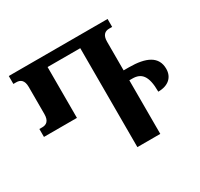

<svg xmlns="http://www.w3.org/2000/svg" viewBox="-150 -902 1133 1089"><g transform="rotate(-30 416.5 -357.0)"><path d="M640 -416H606V-604C606 -648 627 -662 653 -662H673V-714H26V-662H45C72 -662 93 -648 93 -604V-426C93 -381 72 -367 45 -367H26V-315H242V-648H456V0H606V-351H625C683 -351 716 -320 716 -213C783 -213 820 -249 820 -303C820 -384 753 -416 640 -416Z"/></g></svg>

Font: Noto Serif Georgian SemiCondensed Bold
Style: Regular
Weight: 700
Width: 4
Designer: Monotype Design Team, Akaki Razmadze
Foundry: Google LLC
Version: Version 2.003